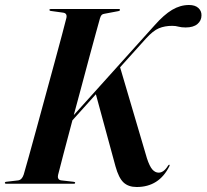

<svg xmlns="http://www.w3.org/2000/svg" viewBox="-32 -736 828 769"><path d="M200.5 -35Q198.5 -27 201.5 -20.8Q204.5 -14.5 214 -13.5L262 -8Q269 -7.5 269 -4Q269 0 263 0H-7Q-12.5 0 -12.5 -3.5Q-12.5 -7.5 -6.5 -8L40.5 -13.5Q56 -15.5 63 -37Q69.5 -59 83 -107.5Q96.5 -156 114 -220Q131.5 -284 150.2 -352.8Q169 -421.5 186.2 -484.8Q203.5 -548 216.2 -596Q229 -644 234 -664.5Q238 -683.5 219.5 -685.5L172.5 -692Q166 -692.5 166 -696.5Q166 -700 172 -700H444Q448.5 -700 448.5 -696Q448.5 -693 442.5 -691.5L387 -681Q379 -680 375.2 -676.2Q371.5 -672.5 368.5 -663Q363.5 -644.5 352.2 -604.2Q341 -564 326.5 -509.8Q312 -455.5 295.8 -395Q279.5 -334.5 263.5 -275L587 -634.5Q624.5 -677 657.2 -696.5Q690 -716 725 -716Q749.5 -716 762.5 -704Q775.5 -692 775 -674.5Q775 -653.5 758.8 -639.8Q742.5 -626 711.5 -626Q694.5 -626 683 -629.2Q671.5 -632.5 658 -632.5Q628 -632.5 604.5 -622.8Q581 -613 552.5 -581.5L449 -466.5L556.5 -102Q567 -70 578.2 -57.2Q589.5 -44.5 603.5 -44.5Q624 -44.5 641 -72.5Q644 -77 646.5 -76Q648.5 -75.5 646.5 -70.5Q605 13 515.5 13Q482.5 13 463 -5Q443.5 -23 430.5 -70L352 -358.5L258 -254Q238 -179 222.2 -119Q206.5 -59 200.5 -35Z"/></svg>

Font: Fraunces 144pt S000 SemiBold
Style: Italic
Weight: 600
Italic angle: -16°
Version: Version 1.000; ttfautohint (v1.8.3)